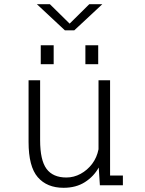

<svg xmlns="http://www.w3.org/2000/svg" viewBox="-20 -882 690 914"><path d="M282.5 12Q203.5 12 159.8 -38.5Q116 -89 116 -206V-500H171V-214.5Q171 -119.5 201.5 -78.2Q232 -37 296 -37Q331.5 -37 363.8 -54.5Q396 -72 418.8 -102.2Q441.5 -132.5 449 -171.5V-500H504V-46.5H565V0H455.5L450 -84.5Q426.5 -42 384.2 -15Q342 12 282.5 12ZM174 -666.5H235.5V-576.5H174ZM386.5 -666.5H447.5V-576.5H386.5ZM155.5 -862H217.5L311.5 -769.5L405 -862H467L333.5 -737.5H289Z"/></svg>

Font: Trispace ExtraLight
Style: Regular
Weight: 200
Designer: Tyler Finck
Foundry: Etcetera Type Company
Version: Version 1.210; ttfautohint (v1.8.3)